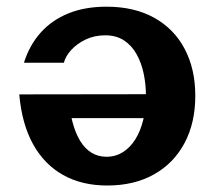

<svg xmlns="http://www.w3.org/2000/svg" viewBox="-20 -544 648 577"><path d="M299.9 -523.9Q383.9 -523.9 443.8 -490.4Q503.6 -457 535.2 -396.6Q566.9 -336.3 566.9 -256.1Q566.9 -174.7 534.6 -114.1Q502.3 -53.4 442.9 -20Q383.4 13.5 302.3 13.5Q226.2 13.5 169.8 -18Q113.3 -49.6 79.4 -110.6Q45.6 -171.6 37.9 -260.4H184.7Q188.2 -214.2 197.4 -179.1Q206.5 -144 221 -120.4Q235.5 -96.8 255.3 -84.9Q275 -72.9 299.9 -72.9Q327.4 -72.9 349.3 -86.8Q371.3 -100.6 386.7 -125.3Q402.2 -149.9 410.4 -183.5Q418.6 -217.1 418.6 -256.6Q418.6 -290.3 411.8 -322.7Q405 -355.1 390.5 -381.1Q375.9 -407.2 352.6 -422.6Q329.2 -437.9 296.1 -437.9Q264.2 -437.9 237.9 -425.5Q211.7 -413 194.2 -394Q176.7 -374.9 172 -355.4H51.9Q68.7 -408.6 102.5 -446.3Q136.3 -483.9 185.9 -503.9Q235.4 -523.9 299.9 -523.9ZM431.3 -260.9 459.7 -188.9H70.9L70.4 -260.4Z"/></svg>

Font: Russolo 10pt ExtraLight
Style: Regular
Weight: 200
Designer: Micah Stupak-Hahn
Version: Version 1.000